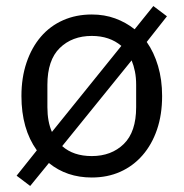

<svg xmlns="http://www.w3.org/2000/svg" viewBox="-20 -576 608 636"><path d="M35 6 102 -78Q51 -149 51 -258Q51 -319 68 -369Q85 -419 115.5 -454.5Q146 -490 189 -509Q232 -528 284 -528Q326 -528 361.5 -515Q397 -502 426 -479L488 -556L533 -522L466 -437Q490 -403 503.5 -357.5Q517 -312 517 -258Q517 -196 500 -146.5Q483 -97 452 -61.5Q421 -26 378.5 -7Q336 12 284 12Q201 12 142 -36L80 40ZM284 -59Q349 -59 390 -99Q431 -139 431 -221V-295Q431 -319 427 -339Q423 -359 416 -376L186 -92Q223 -59 284 -59ZM137 -221Q137 -173 152 -139L382 -424Q343 -457 284 -457Q219 -457 178 -417Q137 -377 137 -295Z"/></svg>

Font: IBM Plex Sans Thai Looped
Style: Regular
Weight: 400
Designer: Mike Abbink, Paul van der Laan, Pieter van Rosmalen, Ben Mitchell, Mark Frömberg
Foundry: Bold Monday
Version: Version 1.1